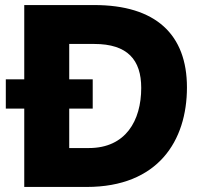

<svg xmlns="http://www.w3.org/2000/svg" viewBox="-20 -740 802 760"><path d="M353 -720H76V-426H3V-310H76V0H323C606 0 720 -183 720 -394C720 -604 596 -720 353 -720ZM332 -154H254V-310H347V-426H254V-566H353C485 -566 539 -503 539 -392C539 -262 477 -154 332 -154Z"/></svg>

Font: Kufam Arabic Latin Roman Bold
Style: Regular
Weight: 700
Designer: Wael Morcos & Artur Schmal
Version: Version 1.200;PS 001.200;hotconv 1.0.88;makeotf.lib2.5.64775